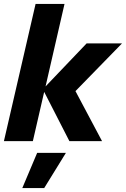

<svg xmlns="http://www.w3.org/2000/svg" viewBox="-23 -722 644 982"><path d="M420 -500H601L363 -256L499 0H332L203 -252L145 0H-3L159 -702H307L210 -280ZM203 240H91L167 60H314Z"/></svg>

Font: CBA Beacon Sans Extra Bold
Style: Italic
Weight: 800
Italic angle: -13°
Designer: Wei Huang
Foundry: Wei Huang
Version: Version 1.002